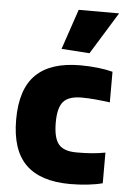

<svg xmlns="http://www.w3.org/2000/svg" viewBox="-56 -849 609 899"><g transform="rotate(5 248.0 -399.0)"><path d="M213 -618 277 -807H467L345 -609ZM308 9Q168 9 99 -59Q30 -127 30 -270Q30 -413 99 -481Q168 -549 308 -549Q350 -549 390 -544.5Q430 -540 460 -532V-388Q424 -393 390.5 -396Q357 -399 327 -399Q266 -399 241 -370.5Q216 -342 216 -272Q216 -200 240.5 -170.5Q265 -141 325 -141Q366 -141 397 -143.5Q428 -146 460 -152V-8Q431 0 390.5 4.5Q350 9 308 9Z"/></g></svg>

Font: Encode Sans Narrow
Style: ExtraBold
Weight: 800
Designer: Pablo Impallari, Andres Torresi
Foundry: Pablo Impallari, Andres Torresi
Version: Version 1.000; ttfautohint (v1.00) -l 8 -r 50 -G 200 -x 14 -